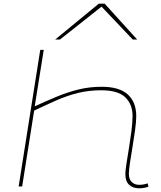

<svg xmlns="http://www.w3.org/2000/svg" viewBox="-20 -1010 870 1040"><path d="M678 -69Q678 -39 693.5 -24Q709 -9 733 -9Q759 -9 780 -17L784 1Q772 6 758 8Q744 10 734 10Q700 10 679.5 -9Q659 -28 659 -66Q659 -86 665 -124Q671 -162 678.5 -208Q686 -254 692 -300Q698 -346 698 -382Q698 -445 658.5 -483Q619 -521 528 -521Q461 -521 402.5 -506.5Q344 -492 287 -467Q230 -442 165 -411L100 0H81L198 -740H217L168 -434Q229 -462 286.5 -486Q344 -510 404 -525Q464 -540 531 -540Q626 -540 672 -498.5Q718 -457 718 -381Q718 -352 712 -307.5Q706 -263 698 -215.5Q690 -168 684 -128Q678 -88 678 -69ZM279 -796 515 -990H547L723 -796H699L530 -974L305 -796Z"/></svg>

Font: Georama ExtraExtended Thin
Style: Italic
Weight: 100
Width: 8
Italic angle: -9°
Designer: Jean-Baptiste Levee
Foundry: Production Type
Version: Version 1.000